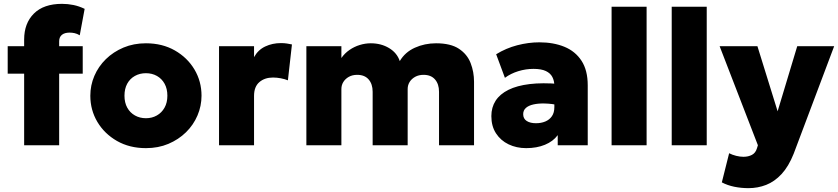

<svg xmlns="http://www.w3.org/2000/svg" viewBox="-20 -755 4357 998"><path d="M105.5 0V-549.5Q105.5 -634 156.2 -684.5Q207 -735 302.5 -735Q332.5 -735 361.8 -729Q391 -723 420 -709L394.5 -571.5Q380.5 -580 367.2 -582.8Q354 -585.5 342 -585.5Q316 -585.5 301.8 -574Q287.5 -562.5 287.5 -540V-515H410V-372H287.5V0ZM20 -372V-515H121V-372Z M738.5 15Q653.5 15 588.2 -22.2Q523 -59.5 486.2 -121.2Q449.5 -183 449.5 -257.5Q449.5 -311.5 470.5 -360.5Q491.5 -409.5 530.2 -447.5Q569 -485.5 622 -507.8Q675 -530 738.5 -530Q823.5 -530 888.8 -492.8Q954 -455.5 990.8 -393.8Q1027.5 -332 1027.5 -257.5Q1027.5 -204 1006.5 -154.8Q985.5 -105.5 946.8 -67.5Q908 -29.5 855.2 -7.2Q802.5 15 738.5 15ZM738.5 -140.5Q770 -140.5 795.2 -154.8Q820.5 -169 835.2 -195.2Q850 -221.5 850 -257.5Q850 -293.5 835.5 -319.8Q821 -346 795.8 -360.2Q770.5 -374.5 738.5 -374.5Q706.5 -374.5 681 -360.2Q655.5 -346 641.2 -319.8Q627 -293.5 627 -257.5Q627 -221.5 641.5 -195.2Q656 -169 681.5 -154.8Q707 -140.5 738.5 -140.5Z M1118.5 0V-515H1300.5V-458Q1321.5 -496 1358.8 -513.5Q1396 -531 1440.5 -531Q1458 -531 1471.2 -528.8Q1484.5 -526.5 1497.5 -524L1476.5 -337.5Q1459 -344.5 1438.8 -348.2Q1418.5 -352 1399 -352Q1356 -352 1328.2 -328.2Q1300.5 -304.5 1300.5 -256.5V0Z M1572.5 0V-515H1754.5V-453.5Q1772 -478.5 1796.8 -495.5Q1821.5 -512.5 1850 -521.2Q1878.5 -530 1907 -530Q1961 -530 2002.2 -505.2Q2043.5 -480.5 2058 -437.5Q2085.5 -484 2136.5 -507Q2187.5 -530 2246.5 -530Q2322.5 -530 2365.5 -501.5Q2408.5 -473 2426.2 -427.2Q2444 -381.5 2444 -330V0H2262V-278Q2262 -318 2241.2 -342Q2220.5 -366 2181.5 -366Q2157 -366 2138.2 -355.8Q2119.5 -345.5 2109.2 -329Q2099 -312.5 2099 -292V0H1917V-278Q1917 -318 1896.2 -342Q1875.5 -366 1836.5 -366Q1812 -366 1793.5 -355.8Q1775 -345.5 1764.8 -329Q1754.5 -312.5 1754.5 -292V0Z M2715 15Q2664.5 15 2623.5 -4.8Q2582.5 -24.5 2558.2 -61.8Q2534 -99 2534 -151.5Q2534 -197 2556.2 -231.5Q2578.5 -266 2622.8 -288Q2667 -310 2733.2 -318Q2799.5 -326 2887.5 -318.5L2888.5 -208Q2847.5 -216 2813 -217Q2778.5 -218 2753 -212.2Q2727.5 -206.5 2713.5 -194Q2699.5 -181.5 2699.5 -161.5Q2699.5 -138 2717.8 -126.2Q2736 -114.5 2766 -114.5Q2793 -114.5 2814.5 -123.5Q2836 -132.5 2848.8 -151Q2861.5 -169.5 2861.5 -198V-309Q2861.5 -334.5 2851.2 -354.5Q2841 -374.5 2817.2 -385.8Q2793.5 -397 2753 -397Q2713 -397 2674 -385Q2635 -373 2604.5 -350.5L2559 -473Q2610 -504.5 2668.5 -519.8Q2727 -535 2783.5 -535Q2857 -535 2913.8 -511.8Q2970.5 -488.5 3002.8 -439Q3035 -389.5 3035 -311.5V0H2879V-52.5Q2855 -20 2812.5 -2.5Q2770 15 2715 15Z M3159 0V-720H3341V0Z M3471.5 0V-720H3653.5V0Z M3870.5 223Q3833 223 3797.2 215.8Q3761.5 208.5 3732 193L3770 41.5Q3786.5 50 3806.5 55Q3826.5 60 3844.5 60Q3869.5 60 3888.5 50Q3907.5 40 3914.5 16L3919.5 0L3720.5 -515H3917L4022 -176.5L4124 -515H4316L4105.5 44Q4079 110.5 4042.5 149.8Q4006 189 3962.5 206Q3919 223 3870.5 223Z"/></svg>

Font: Geologica Roman ExtraBold
Style: Regular
Weight: 800
Designer: Sindre Bremnes, Frode Helland
Foundry: Monokrom Skriftforlag AS
Version: Version 1.010;gftools[0.9.28]